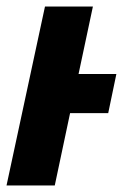

<svg xmlns="http://www.w3.org/2000/svg" viewBox="-23 -569 377 589"><path d="M-3 0 115 -549H262L218 -342H334L309 -222H192L145 0Z"/></svg>

Font: Noto Sans Condensed ExtraBold
Style: Italic
Weight: 800
Width: 3
Italic angle: -12°
Designer: Monotype Design Team
Foundry: Monotype Imaging Inc.
Version: Version 2.013; ttfautohint (v1.8.4.7-5d5b)